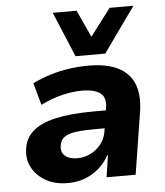

<svg xmlns="http://www.w3.org/2000/svg" viewBox="-54 -816 753 875"><g transform="rotate(-5 322.0 -378.5)"><path d="M221 11Q163 11 121.5 -12.5Q80 -36 59 -74.5Q38 -113 45 -160Q51 -209 87.5 -241Q124 -273 193.5 -288.5Q263 -304 368 -304H442L430 -223H368Q316 -223 280 -218.5Q244 -214 225 -200.5Q206 -187 203 -160Q199 -131 218.5 -114.5Q238 -98 275 -98Q306 -98 334.5 -112Q363 -126 383 -151.5Q403 -177 408 -212L424 -314Q432 -362 405.5 -382.5Q379 -403 321 -403Q281 -403 233.5 -392Q186 -381 132 -355L104 -456Q143 -475 184.5 -488Q226 -501 270.5 -507.5Q315 -514 361 -514Q442 -514 494 -489Q546 -464 567.5 -413Q589 -362 577 -284L532 0H399L414 -100H411Q392 -65 363.5 -40.5Q335 -16 299.5 -2.5Q264 11 221 11ZM306 -562 220 -768H329L386 -644L480 -768H589L442 -562Z"/></g></svg>

Font: Nunito Sans 7pt ExtraBold
Style: Italic
Weight: 800
Italic angle: -9°
Designer: Vernon Adams
Foundry: Vernon Adams
Version: Version 3.101;gftools[0.9.27]